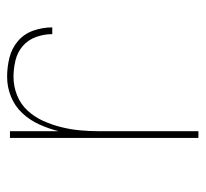

<svg xmlns="http://www.w3.org/2000/svg" viewBox="-39 -539 578 540"><g transform="rotate(-90 250.0 -269.0)"><path d="M132 0V-530H151V-393Q158 -421 170 -447.5Q182 -474 201.5 -495Q221 -516 248 -527Q275 -538 304 -538Q331 -538 357.5 -531.5Q384 -525 404.5 -507.5Q425 -490 434 -464Q443 -438 443 -411H424Q424 -434 416 -456.5Q408 -479 390.5 -494Q373 -509 350 -514.5Q327 -520 304 -520Q277 -520 252 -510Q227 -500 209 -480.5Q191 -461 180 -436.5Q169 -412 162.5 -386Q156 -360 153.5 -333.5Q151 -307 151 -281V0Z"/></g></svg>

Font: iosevka_custom_sans_ss08 Thin
Style: Regular
Weight: 100
Designer: Belleve Invis
Foundry: Belleve Invis
Version: Version 10.3.0; ttfautohint (v1.8.3)